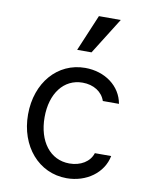

<svg xmlns="http://www.w3.org/2000/svg" viewBox="-91 -884 761 961"><g transform="rotate(10 290.0 -403.5)"><path d="M432 -138C418 -93 372 -65 315 -65C217 -65 153 -149 153 -272C153 -392 215 -475 311 -475C367 -475 411 -447 426 -402H508C493 -490 412 -550 311 -550C171 -550 69 -433 69 -271C69 -110 172 10 314 10C414 10 498 -50 515 -138ZM444 -817H333L255 -632H328Z"/></g></svg>

Font: CommitMono-dimboump
Style: Regular
Weight: 400
Monospace: yes
Designer: Eigil Nikolajsen
Foundry: Eigil Nikolajsen
Version: Version 1.143